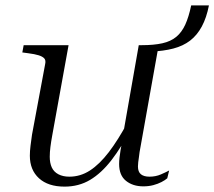

<svg xmlns="http://www.w3.org/2000/svg" viewBox="-20 -684 797 714"><path d="M220 10Q159 10 125 -21Q91 -52 91 -105Q91 -122 93.5 -142Q96 -162 99 -183L148 -446Q151 -460 144.5 -467Q138 -474 123.5 -478.5Q109 -483 85 -486L63 -489L68 -516H235L174 -179Q170 -157 167.5 -137.5Q165 -118 165 -101Q165 -78 172.5 -61.5Q180 -45 197 -36Q214 -27 238 -27Q279 -27 314.5 -50Q350 -73 384.5 -118Q419 -163 455 -230L469 -208Q432 -137 394.5 -88.5Q357 -40 315 -15Q273 10 220 10ZM513 9Q474 9 448.5 -11.5Q423 -32 423 -74Q423 -85 424.5 -98.5Q426 -112 428.5 -127Q431 -142 434 -156V-163L496 -516H507Q552 -516 583.5 -523Q615 -530 635.5 -547Q656 -564 669 -592.5Q682 -621 691 -664H757Q748 -618 730.5 -585.5Q713 -553 687 -533Q661 -513 624.5 -503.5Q588 -494 540 -492L569 -510L499 -118Q498 -108 496.5 -98.5Q495 -89 494 -80.5Q493 -72 493 -65Q493 -45 504 -36Q515 -27 536 -27Q559 -27 578.5 -35.5Q598 -44 609 -50L602 -21Q594 -14 580.5 -7Q567 0 550 4.5Q533 9 513 9Z"/></svg>

Font: Roboto Serif 120pt Expanded Light
Style: Italic
Weight: 300
Width: 7
Italic angle: -10°
Designer: Greg Gazdowicz
Foundry: Commercial Type
Version: Version 1.008